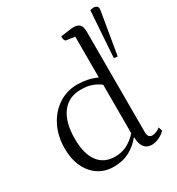

<svg xmlns="http://www.w3.org/2000/svg" viewBox="-185 -887 935 1015"><g transform="rotate(-30 282.5 -379.5)"><path d="M213 12Q160 12 120 -14.5Q80 -41 57.5 -89Q35 -137 35 -201Q35 -276 64.5 -335Q94 -394 145.5 -428Q197 -462 262 -462Q292 -462 321 -456Q350 -450 379 -437V-686L329 -693Q315 -695 315 -724Q350 -729 367.5 -731.5Q385 -734 396 -734Q421 -734 433 -721Q445 -708 445 -678V-65Q445 -30 472 -30Q484 -30 498 -36Q512 -42 521 -50L528 -26Q512 -9 489 1.5Q466 12 445 12Q415 12 399 -9Q383 -30 383 -69H380Q353 -34 311 -11Q269 12 213 12ZM246 -31Q287 -31 319.5 -48Q352 -65 380 -96V-392Q356 -410 329 -419.5Q302 -429 263 -429Q189 -429 148 -374.5Q107 -320 107 -220Q107 -127 143 -79Q179 -31 246 -31ZM521 -483Q515 -483 508.5 -484Q502 -485 499 -488L518 -767Q527 -771 541 -771Q549 -771 556.5 -766.5Q564 -762 565 -752Q565 -749 565 -746Q565 -743 564 -738Z"/></g></svg>

Font: Petrona Light
Style: Regular
Weight: 300
Designer: Ringo R. Seeber
Foundry: Ringo R. Seeber
Version: Version 2.001; ttfautohint (v1.8.3)